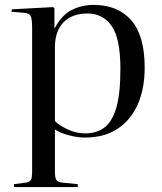

<svg xmlns="http://www.w3.org/2000/svg" viewBox="-20 -547 662 783"><path d="M37 216V204L84 198Q99 196 105 188Q111 180 111 152V-433Q111 -471 104.5 -482.5Q98 -494 76 -495L27 -499L28 -509L197 -518L202 -513V-433H204Q231 -485 272 -506Q313 -527 362 -527Q460 -527 515 -464.5Q570 -402 570 -271Q570 -186 542 -122Q514 -58 460 -22Q406 14 326 14Q297 14 262 5Q227 -4 204 -19V152Q204 177 209.5 186.5Q215 196 236 198L297 204V216ZM328 -3Q372 -3 404 -25.5Q436 -48 453.5 -105Q471 -162 471 -266Q471 -391 435 -441.5Q399 -492 337 -492Q274 -492 239 -456Q204 -420 204 -355V-53Q224 -34 257.5 -18.5Q291 -3 328 -3Z"/></svg>

Font: Display Regular
Style: Regular
Weight: 400
Designer: Latin by Veronika Burian and Jose Scaglione. Greek by Irene Vlachou. Cyrillic by Vera Evstafieva.
Foundry: TypeTogether
Version: Version 3.002